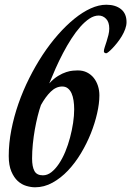

<svg xmlns="http://www.w3.org/2000/svg" viewBox="-20 -773 557 815"><path d="M398.9 -707Q379.4 -707 359.9 -694.1Q340.3 -681.2 321 -659.4Q301.8 -637.7 283.2 -608.9Q264.6 -580.1 247.8 -548.1Q231 -516.1 216.1 -482.7Q201.2 -449.2 189 -418.9Q208 -439.5 226.6 -450.7Q245.1 -461.9 261.2 -467Q277.3 -472.2 290 -473.1Q302.7 -474.1 310.1 -474.1Q332 -474.1 349.1 -465.6Q366.2 -457 377.9 -442.4Q389.6 -427.7 395.8 -408.4Q401.9 -389.2 401.9 -368.2Q401.9 -334 392.3 -292Q382.8 -250 365.5 -206.5Q348.1 -163.1 323.5 -122.1Q298.8 -81.1 268.6 -49.1Q238.3 -17.1 202.9 2.4Q167.5 22 128.9 22Q111.3 22 91.6 16.1Q71.8 10.3 55.4 -4.6Q39.1 -19.5 28.1 -45.4Q17.1 -71.3 17.1 -110.8Q17.1 -165 28.1 -221.4Q39.1 -277.8 58.3 -333Q77.6 -388.2 104 -440.9Q130.4 -493.7 161.1 -540.3Q191.9 -586.9 226.3 -626Q260.7 -665 295.7 -693.4Q330.6 -721.7 365 -737.3Q399.4 -752.9 431.2 -752.9Q470.2 -752.9 493.7 -734.1Q517.1 -715.3 517.1 -679.2Q517.1 -665 511.5 -649.7Q505.9 -634.3 497.1 -619.6Q488.3 -605 477.8 -591.8Q467.3 -578.6 457.8 -568.6Q448.2 -558.6 440.9 -552.7Q433.6 -546.9 431.2 -546.9Q426.3 -546.9 423.6 -549.3Q420.9 -551.8 420.9 -555.2Q420.9 -562 424.6 -573Q428.2 -584 432.4 -596.9Q436.5 -609.9 440.2 -624.3Q443.8 -638.7 443.8 -651.9Q443.8 -679.2 430.4 -693.1Q417 -707 398.9 -707ZM244.1 -405.8Q217.8 -405.8 195.3 -383.8Q172.9 -361.8 153.8 -327.1Q146.5 -306.6 139.9 -280Q133.3 -253.4 127.9 -223.6Q122.6 -193.8 119.4 -162.1Q116.2 -130.4 116.2 -100.1Q116.2 -65.4 126.2 -47.1Q136.2 -28.8 162.1 -28.8Q181.2 -28.8 198.2 -42.2Q215.3 -55.7 230.2 -77.9Q245.1 -100.1 257.1 -128.9Q269 -157.7 277.3 -189Q285.6 -220.2 290.3 -251.2Q294.9 -282.2 294.9 -309.1Q294.9 -328.6 292.2 -346.2Q289.6 -363.8 283.7 -377Q277.8 -390.1 268.1 -397.9Q258.3 -405.8 244.1 -405.8Z"/></svg>

Font: Mervale Script
Style: Regular
Weight: 400
Designer: Astigmatic (AOETI)
Foundry: Astigmatic (AOETI)
Version: Version 1.000